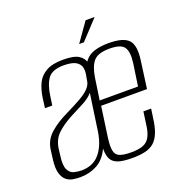

<svg xmlns="http://www.w3.org/2000/svg" viewBox="-118 -734 789 838"><g transform="rotate(-20 277.0 -315.0)"><path d="M115 3Q100 3 82.5 0.5Q65 -2 51 -13Q37 -24 30 -47Q23 -70 28 -111L33 -150Q38 -197 73 -227.5Q108 -258 157 -281Q198 -301 226 -317Q254 -333 269 -349Q284 -365 286 -384L291 -412Q295 -441 284 -456Q273 -471 254 -476Q235 -481 214 -481Q159 -481 139 -453.5Q119 -426 112 -375L106 -333H72L78 -378Q83 -415 96.5 -443.5Q110 -472 139 -488.5Q168 -505 218 -505Q269 -505 291 -490.5Q313 -476 317 -453Q321 -430 317 -401L268 -53L252 -85Q230 -36 194 -16.5Q158 3 115 3ZM129 -23Q183 -23 213.5 -58.5Q244 -94 254 -155L279 -329Q262 -309 231 -293Q200 -277 167 -260Q125 -237 99.5 -212.5Q74 -188 68 -148L64 -115Q58 -72 67.5 -52Q77 -32 95 -27.5Q113 -23 129 -23ZM358 2Q324 2 301.5 -3Q279 -8 266.5 -21Q254 -34 251 -59.5Q248 -85 253 -125L290 -384Q299 -451 330 -478Q361 -505 430 -505Q498 -505 522 -479Q546 -453 536 -384L519 -259H306L286 -117Q281 -80 285 -59Q289 -38 307 -30.5Q325 -23 361 -23Q396 -23 417 -31.5Q438 -40 449 -62Q460 -84 464 -123L471 -173H507L501 -132Q496 -91 485.5 -65Q475 -39 458.5 -24.5Q442 -10 417 -4Q392 2 358 2ZM308 -283H486L501 -385Q508 -435 493.5 -458Q479 -481 425 -481Q372 -481 351.5 -458Q331 -435 323 -385ZM308 -545 370 -633H412L330 -545Z"/></g></svg>

Font: Alumni Sans Thin ExtraLight
Style: Italic
Weight: 250
Italic angle: -8°
Version: Version 1.016